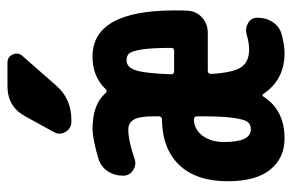

<svg xmlns="http://www.w3.org/2000/svg" viewBox="-160 -650 819 540"><g transform="rotate(-90 250.0 -380.5)"><path d="M376 -300.8Q384.8 -300.8 384.8 -308.6Q384.8 -363.3 380.4 -391.1Q376 -418.9 369.6 -426.8Q363.3 -434.6 349.6 -434.6Q331.1 -434.6 322.3 -410.2Q313.5 -385.7 310.5 -308.6Q310.5 -300.8 319.3 -300.8ZM192.4 -224.6V-236.3Q192.4 -245.1 182.6 -245.1Q155.3 -244.1 137.7 -220.7Q120.1 -197.3 120.1 -160.2Q120.1 -85 155.3 -85Q169.9 -85 176.8 -94.2Q183.6 -103.5 188 -134.3Q192.4 -165 192.4 -224.6ZM360.4 -530.3Q490.2 -530.3 490.2 -299.8Q490.2 -274.4 489.3 -262.7Q488.3 -238.3 470.2 -222.2Q452.1 -206.1 427.7 -206.1H320.3Q312.5 -206.1 311.5 -197.3Q315.4 -132.8 331.1 -111.3Q346.7 -89.8 379.9 -89.8Q399.4 -89.8 421.9 -96.7Q439.5 -101.6 454.6 -92.8Q469.7 -84 469.7 -66.4Q469.7 -42 457 -22.9Q444.3 -3.9 421.9 2Q391.6 9.8 370.1 9.8Q295.9 9.8 255.9 -48.8Q252 -55.7 248 -49.8Q210 9.8 129.9 9.8Q75.2 9.8 42.5 -30.3Q9.8 -70.3 9.8 -150.4Q9.8 -238.3 55.2 -286.1Q100.6 -334 183.6 -335Q191.4 -335 192.4 -343.8V-357.4Q192.4 -398.4 183.1 -414.1Q173.8 -429.7 155.3 -429.7Q124 -429.7 73.2 -412.1Q56.6 -406.2 41 -416Q25.4 -425.8 25.4 -444.3Q25.4 -468.8 38.1 -487.8Q50.8 -506.8 73.2 -513.7Q126 -529.3 155.3 -530.3Q226.6 -530.3 256.8 -494.1Q262.7 -487.3 268.6 -493.2Q303.7 -530.3 360.4 -530.3ZM277.3 -769.5H342.8Q359.4 -769.5 366.2 -754.9Q373 -740.2 362.3 -727.5L278.3 -631.8Q241.2 -589.8 182.6 -589.8H176.8Q158.2 -589.8 148.4 -606.4Q138.7 -623 148.4 -639.6L192.4 -719.7Q219.7 -769.5 277.3 -769.5Z"/></g></svg>

Font: Rounded Mgen+ 1mn bold
Style: Bold
Weight: 700
Designer: [Source Han Sans]
Ryoko NISHIZUKA  (kana & ideographs); Paul D. Hunt (Latin, Greek & Cyrillic); Wenlong ZHANG  (bopomofo
Version: Version 1.059.20150602